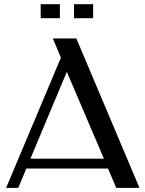

<svg xmlns="http://www.w3.org/2000/svg" viewBox="-20 -913 706 933"><path d="M657.7 0H544.9L504.9 -94.2H107.9L68.8 0H9.8L275.9 -632.8L236.8 -726.1H351.1ZM127.9 -142.1H484.9L304.7 -564ZM271 -824.7H177.7V-892.6H271ZM432.6 -824.7H339.8V-892.6H432.6Z"/></svg>

Font: Federov2
Style: Regular
Weight: 400
Designer: Olexa M. Volochay | Cyreal.org
Foundry: Olexa M. Volochay | Cyreal.org
Version: Version 1.000